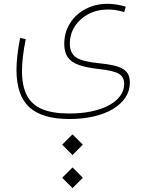

<svg xmlns="http://www.w3.org/2000/svg" viewBox="-20 -341 754 989"><path d="M300.3 404.3 353.5 457.5 406.7 404.3 353.5 351.1ZM300.3 574.7 353.5 627.9 406.7 574.7 353.5 521.5ZM627.9 -306.6Q604 -314 580.6 -317.6Q557.1 -321.3 534.7 -321.3Q470.7 -321.3 419.9 -294.2Q369.1 -267.1 340.1 -220.2Q311 -173.3 311 -114.3Q311 -73.2 328.1 -47.4Q345.2 -21.5 384.3 -7.1Q423.3 7.3 489.7 14.6Q564 22.5 591.8 38.8Q619.6 55.2 619.6 90.8Q619.6 125 599.1 153.1Q578.6 181.2 541 201.4Q503.4 221.7 451.4 232.7Q399.4 243.7 336.4 243.7Q251 243.7 197.3 221.2Q143.6 198.7 118.4 150.4Q93.3 102.1 93.3 25.4Q93.3 -9.3 98.1 -50.8Q103 -92.3 112.8 -139.6L83.5 -145.5Q74.2 -97.2 69.6 -56.2Q64.9 -15.1 64.9 19.5Q64.9 149.9 130.6 210.9Q196.3 272 337.4 272Q407.2 272 464.4 258.5Q521.5 245.1 562.7 220Q604 194.8 626.5 160.4Q648.9 126 648.9 84Q648.9 60.5 640.9 43.5Q632.8 26.4 614.5 14.9Q596.2 3.4 566.2 -3.7Q536.1 -10.7 492.2 -15.1Q404.8 -23.4 372.3 -45.2Q339.8 -66.9 339.8 -115.7Q339.8 -166 365.7 -205.8Q391.6 -245.6 436 -268.8Q480.5 -292 536.1 -292Q556.2 -292 576.7 -288.8Q597.2 -285.6 619.6 -278.8Z"/></svg>

Font: Estedad-FD-VF Thin
Style: Regular
Weight: 100
Designer: Amin Abedi
Version: Version 5.0